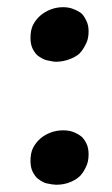

<svg xmlns="http://www.w3.org/2000/svg" viewBox="-20 -489 309 529"><path d="M224.1 -402.8Q224.1 -381.8 216.8 -368.2Q208 -350.1 198.2 -340.8Q187 -331.1 169.9 -325.2Q153.8 -319.3 134.8 -318.8Q126 -318.8 107.9 -323.2Q99.1 -325.2 85 -335Q77.1 -340.8 69.8 -355Q64 -367.2 64 -384.8Q64 -405.8 70.8 -419.9Q78.6 -435.1 90.8 -445.8Q104 -457 120.1 -463.1Q136.2 -469.2 153.8 -469.2Q168.9 -469.2 180.2 -464.8Q193.4 -460 203.1 -453.1Q210 -448.2 217.8 -432.1Q224.1 -419.9 224.1 -402.8ZM224.1 -64Q224.1 -43 216.8 -28.8Q208 -10.7 198.2 -2Q187 7.8 169.9 14.2Q153.8 20 134.8 20Q126 20 107.9 16.1Q99.1 14.2 85 3.9Q77.1 -2 69.8 -16.1Q64 -28.3 64 -45.9Q64 -66.9 70.8 -81.1Q78.6 -96.2 90.8 -106.9Q104 -118.2 120.1 -124Q136.2 -129.9 153.8 -129.9Q168.9 -129.9 180.2 -126Q193.4 -121.1 203.1 -113.8Q210.9 -107.9 217.8 -94.2Q224.1 -82 224.1 -64Z"/></svg>

Font: Gentium Basic
Style: Bold
Weight: 700
Designer: J. Victor Gaultney and Annie Olsen
Foundry: SIL International
Version: Version 1.100